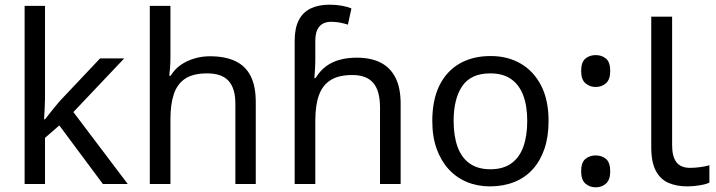

<svg xmlns="http://www.w3.org/2000/svg" viewBox="-20 -785 3056 819"><path d="M172 -363Q172 -347 170.5 -321Q169 -295 168 -276H172Q178 -284 190 -299Q202 -314 214.5 -329.5Q227 -345 236 -355L407 -536H510L293 -307L525 0H419L233 -250L172 -197V0H85V-760H172Z M707 -537Q707 -518 705.5 -498Q704 -478 702 -462H708Q725 -490 751 -508Q777 -526 809 -535.5Q841 -545 875 -545Q940 -545 983.5 -524.5Q1027 -504 1049 -461Q1071 -418 1071 -349V0H984V-343Q984 -408 955 -440Q926 -472 864 -472Q804 -472 770 -449.5Q736 -427 721.5 -383.5Q707 -340 707 -277V0H619V-760H707Z M1237 -611Q1237 -665 1254.5 -699Q1272 -733 1305.5 -749Q1339 -765 1385 -765Q1414 -765 1438.5 -760.5Q1463 -756 1479 -749L1464 -680Q1448 -685 1430.5 -688.5Q1413 -692 1393 -692Q1359 -692 1342 -671.5Q1325 -651 1325 -613V-535Q1325 -513 1323.5 -488Q1322 -463 1321 -452H1326Q1345 -483 1370.5 -502Q1396 -521 1429 -530Q1462 -539 1502 -539Q1562 -539 1603.5 -518Q1645 -497 1667 -453.5Q1689 -410 1689 -343V0H1601V-326Q1601 -398 1572 -431.5Q1543 -465 1483 -465Q1425 -465 1390.5 -443.5Q1356 -422 1340.5 -379Q1325 -336 1325 -271V0H1237Z M2320 -269Q2320 -202 2302.5 -150.5Q2285 -99 2252.5 -63Q2220 -27 2173.5 -8.5Q2127 10 2070 10Q2017 10 1972 -8.5Q1927 -27 1894 -63Q1861 -99 1842.5 -150.5Q1824 -202 1824 -269Q1824 -358 1854 -419.5Q1884 -481 1940 -513.5Q1996 -546 2073 -546Q2146 -546 2201.5 -513.5Q2257 -481 2288.5 -419.5Q2320 -358 2320 -269ZM1915 -269Q1915 -206 1931.5 -159.5Q1948 -113 1983 -88Q2018 -63 2072 -63Q2126 -63 2161 -88Q2196 -113 2212.5 -159.5Q2229 -206 2229 -269Q2229 -333 2212 -378Q2195 -423 2160.5 -447.5Q2126 -472 2071 -472Q1989 -472 1952 -418Q1915 -364 1915 -269Z M2521 -414Q2495 -414 2477 -430Q2459 -446 2459 -482Q2459 -520 2477 -535Q2495 -550 2521 -550Q2547 -550 2565 -535Q2583 -520 2583 -482Q2583 -446 2565 -430Q2547 -414 2521 -414ZM2521 14Q2495 14 2477 -2Q2459 -18 2459 -54Q2459 -92 2477 -107Q2495 -122 2521 -122Q2547 -122 2565 -107Q2583 -92 2583 -54Q2583 -18 2565 -2Q2547 14 2521 14Z M2911 10Q2867 10 2832.5 -4.5Q2798 -19 2778 -55.5Q2758 -92 2758 -157V-714H2847V-165Q2847 -117 2865.5 -93Q2884 -69 2924 -69Q2946 -69 2969.5 -72.5Q2993 -76 3006 -80V-6Q2992 1 2964.5 5.5Q2937 10 2911 10Z"/></svg>

Font: hexuoriya05
Style: Book
Weight: 400
Designer: Jelle Bosma - Monotype Design Team
Foundry: Monotype Imaging Inc.
Version: Version 2.003